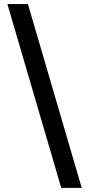

<svg xmlns="http://www.w3.org/2000/svg" viewBox="-20 -721 435 937"><path d="M16.1 -701.2H116.2L378.9 195.8H278.8Z"/></svg>

Font: LT Superior Med
Style: Regular
Weight: 500
Designer: Daniel Lyons
Foundry: LyonsType
Version: Version 1.000